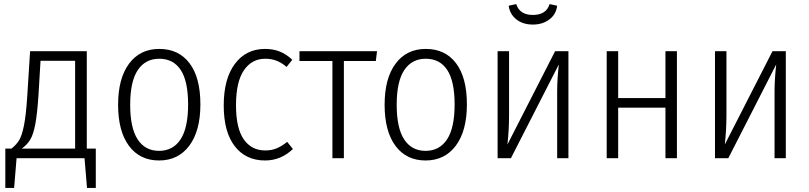

<svg xmlns="http://www.w3.org/2000/svg" viewBox="-20 -773 3953 938"><path d="M448 -47V145H405L393 0H61L49 145H6V-47H36Q60 -66 73.5 -88Q87 -110 97 -159.5Q107 -209 113 -301L127 -523H404V-47ZM347 -476H178L168 -308Q162 -217 152.5 -166.5Q143 -116 127.5 -90.5Q112 -65 86 -47H347Z M959 -263Q959 -134 905 -61.5Q851 11 757 11Q663 11 610 -60.5Q557 -132 557 -261Q557 -390 610.5 -462Q664 -534 758 -534Q853 -534 906 -464Q959 -394 959 -263ZM616 -261Q616 -148 652.5 -92Q689 -36 757 -36Q825 -36 862 -92Q899 -148 899 -263Q899 -376 863 -431Q827 -486 758 -486Q690 -486 653 -430.5Q616 -375 616 -261Z M1408 -481 1380 -446Q1357 -466 1332 -476Q1307 -486 1276 -486Q1210 -486 1171.5 -429.5Q1133 -373 1133 -259Q1133 -146 1171 -92Q1209 -38 1276 -38Q1307 -38 1332 -48.5Q1357 -59 1383 -80L1411 -45Q1352 11 1275 11Q1181 11 1127 -58.5Q1073 -128 1073 -258Q1073 -388 1127.5 -461Q1182 -534 1275 -534Q1314 -534 1346 -521.5Q1378 -509 1408 -481Z M1816 -475H1660V0H1604V-475H1443V-523H1822Z M2261 -263Q2261 -134 2207 -61.5Q2153 11 2059 11Q1965 11 1912 -60.5Q1859 -132 1859 -261Q1859 -390 1912.5 -462Q1966 -534 2060 -534Q2155 -534 2208 -464Q2261 -394 2261 -263ZM1918 -261Q1918 -148 1954.5 -92Q1991 -36 2059 -36Q2127 -36 2164 -92Q2201 -148 2201 -263Q2201 -376 2165 -431Q2129 -486 2060 -486Q1992 -486 1955 -430.5Q1918 -375 1918 -261Z M2757 0H2702V-329Q2702 -383 2710 -458L2476 0H2411V-523H2467V-212Q2467 -139 2459 -67L2692 -523H2757ZM2465 -745 2502 -753Q2519 -700 2583 -700Q2649 -700 2665 -753L2702 -745Q2697 -703 2664 -678Q2631 -653 2583 -653Q2535 -653 2503 -678Q2471 -703 2465 -745Z M3231 -247H3000V0H2944V-523H3000V-294H3231V-523H3287V0H3231Z M3819 0H3764V-329Q3764 -383 3772 -458L3538 0H3473V-523H3529V-212Q3529 -139 3521 -67L3754 -523H3819Z"/></svg>

Font: Fira Sans Condensed Light
Style: Regular
Weight: 300
Width: 3
Designer: bBox Type GmbH & Carrois Corporate GbR & Edenspiekermann AG
Foundry: bBox Type GmbH & Carrois Corporate GbR & Edenspiekermann AG
Version: Version 4.301